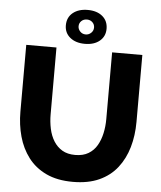

<svg xmlns="http://www.w3.org/2000/svg" viewBox="-61 -979 869 1038"><g transform="rotate(5 373.5 -460.5)"><path d="M373 6Q288 6 228 -22.5Q168 -51 130.5 -100.5Q93 -150 75.5 -213.5Q58 -277 58 -347V-710H222V-347Q222 -307 230 -269.5Q238 -232 256 -203Q274 -174 302.5 -157Q331 -140 373 -140Q416 -140 445 -157.5Q474 -175 491 -204.5Q508 -234 516 -271Q524 -308 524 -347V-710H688V-347Q688 -273 669.5 -209Q651 -145 613 -96.5Q575 -48 515.5 -21Q456 6 373 6ZM262 -834Q262 -877 292.5 -902Q323 -927 373 -927Q423 -927 453 -902Q483 -877 483 -834Q483 -793 453 -768Q423 -743 373 -743Q323 -743 292.5 -768Q262 -793 262 -834ZM373 -875Q355 -875 343 -863.5Q331 -852 331 -835Q331 -819 343 -806.5Q355 -794 373 -794Q390 -794 402.5 -806Q415 -818 415 -835Q415 -852 403 -863.5Q391 -875 373 -875Z"/></g></svg>

Font: Raleway Thin ExtraBold
Style: Regular
Weight: 800
Version: Version 4.026